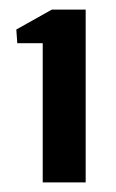

<svg xmlns="http://www.w3.org/2000/svg" viewBox="-20 -821 241 400"><path d="M69 -441V-731H16L14 -759.5L88 -801H158.5V-441Z"/></svg>

Font: Big Shoulders Text Thin
Style: Bold
Weight: 700
Version: Version 2.002